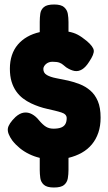

<svg xmlns="http://www.w3.org/2000/svg" viewBox="-20 -750 482 855"><path d="M428 -226Q428 -189 418 -159.5Q408 -130 389.5 -107.5Q371 -85 344.5 -70Q318 -55 285 -47V7Q285 26 282 44Q279 62 265.5 73.5Q252 85 220 85Q189 85 175.5 73Q162 61 159.5 43Q157 25 157 7V-47Q132 -53 109.5 -64Q87 -75 68.5 -90Q50 -105 35 -124Q12 -156 15 -177.5Q18 -199 49 -229Q68 -246 86.5 -248.5Q105 -251 122.5 -241.5Q140 -232 154 -214Q171 -194 185 -185.5Q199 -177 218 -177Q239 -177 252 -182Q265 -187 271 -197.5Q277 -208 277 -224Q277 -242 252.5 -249.5Q228 -257 191 -265Q154 -273 118 -290Q99 -299 82 -312Q65 -325 52 -343.5Q39 -362 31.5 -386.5Q24 -411 24 -444Q24 -477 33 -504Q42 -531 59.5 -551.5Q77 -572 101.5 -586Q126 -600 157 -607V-653Q157 -672 159.5 -689.5Q162 -707 175.5 -718.5Q189 -730 221 -730Q252 -730 265.5 -718Q279 -706 282 -688.5Q285 -671 285 -652V-609Q308 -605 326 -595.5Q344 -586 367 -567Q395 -543 397.5 -526Q400 -509 377 -475Q362 -451 345.5 -441Q329 -431 312 -434Q295 -437 275 -450Q268 -455 261.5 -461Q255 -467 244.5 -471Q234 -475 213 -475Q205 -475 198 -472.5Q191 -470 185.5 -465.5Q180 -461 176.5 -455Q173 -449 173 -443Q173 -425 188.5 -416Q204 -407 229.5 -402Q255 -397 284 -391Q310 -385 335.5 -375Q361 -365 382 -347Q403 -329 415.5 -300Q428 -271 428 -226Z"/></svg>

Font: Fredoka
Style: Bold
Weight: 700
Designer: Ben Nathan
Foundry: Milena B. Brandão, Ben Nathan
Version: Version 2.001